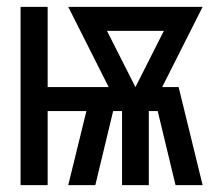

<svg xmlns="http://www.w3.org/2000/svg" viewBox="-20 -540 640 560"><path d="M40 0V-520H119V-286H297L179 -520H571L453 -286H501L571 0H492L440 -216H414V0H336V-216H310L258 0H179L232 -216H119V0ZM375 -286 458 -450H292Z"/></svg>

Font: Iosevka Custom Extended
Style: Regular
Weight: 400
Width: 7
Monospace: yes
Designer: Belleve Invis
Foundry: Belleve Invis
Version: Version 11.2.4; ttfautohint (v1.8.4)